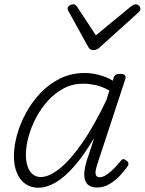

<svg xmlns="http://www.w3.org/2000/svg" viewBox="-20 -860 676 897"><path d="M158 17Q124 17 98.5 -1Q73 -19 59 -52.5Q45 -86 45 -131Q45 -177 59.5 -229.5Q74 -282 102 -333.5Q130 -385 170.5 -427Q211 -469 262.5 -494Q314 -519 377 -519Q408 -519 442.5 -510Q477 -501 507 -483L511 -498Q515 -508 522 -511.5Q529 -515 541 -515Q559 -515 564 -508Q569 -501 565 -489L435 -94Q428 -73 426.5 -59.5Q425 -46 430 -39Q435 -32 445 -32Q461 -32 478.5 -44Q496 -56 513 -73.5Q530 -91 544 -108Q550 -116 555.5 -116.5Q561 -117 569 -111Q579 -104 580 -97.5Q581 -91 577 -84Q565 -67 543.5 -43Q522 -19 494 -1.5Q466 16 434 16Q409 16 395.5 6.5Q382 -3 377 -20Q372 -37 374.5 -60Q377 -83 385 -109Q394 -135 403 -162Q412 -189 420 -216Q373 -136 327.5 -84Q282 -32 240 -7.5Q198 17 158 17ZM101 -136Q101 -106 109 -82.5Q117 -59 132.5 -46Q148 -33 171 -33Q210 -33 260 -73.5Q310 -114 365 -193.5Q420 -273 477 -392L491 -437Q455 -457 425 -463Q395 -469 368 -469Q319 -469 277.5 -447Q236 -425 203.5 -389Q171 -353 148 -309Q125 -265 113 -220Q101 -175 101 -136ZM613 -840Q622 -840 629 -833.5Q636 -827 636 -819Q636 -813 633.5 -809.5Q631 -806 627 -802L446 -639Q438 -631 431 -628.5Q424 -626 416 -626Q409 -626 403 -629Q397 -632 392 -641L302 -804Q299 -808 297.5 -812Q296 -816 296 -820Q296 -829 305 -834.5Q314 -840 321 -840Q328 -840 331.5 -837.5Q335 -835 339 -830L428 -695L592 -830Q599 -835 603.5 -837.5Q608 -840 613 -840Z"/></svg>

Font: Playwrite US Trad ExtraLight
Style: Regular
Weight: 250
Designer: Veronika Burian, José Scaglione
Foundry: TypeTogether
Version: Version 1.003